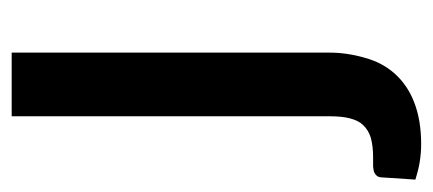

<svg xmlns="http://www.w3.org/2000/svg" viewBox="-260 -326 731 324"><g transform="rotate(-90 105.0 -164.5)"><path d="M70.3 -509.8H177.7V26.4Q177.7 56.2 168.9 86.4Q161.1 115.2 142.6 136.2Q123.5 157.7 95.2 168.9Q64.5 181.2 23.4 181.2Q8.3 181.2 -7.3 178.7Q-19.5 176.8 -36.6 171.4L-32.7 112.8Q-32.2 108.4 -29.3 105.5Q-26.9 103 -23.4 101.6Q-19.5 100.6 -14.2 100.1H1.5Q20 100.1 34.2 96.2Q46.9 92.3 55.7 83Q63 75.7 66.9 60.5Q70.3 47.4 70.3 26.4Z"/></g></svg>

Font: Lato-SemiBold
Style: Regular
Weight: 500
Designer: Lukasz Dziedzic with Adam Twardoch and Botio Nikoltchev
Foundry: tyPoland Lukasz Dziedzic
Version: ""